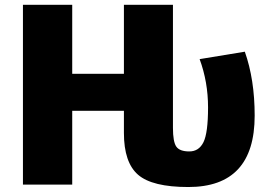

<svg xmlns="http://www.w3.org/2000/svg" viewBox="-20 -750 1098 780"><path d="M73.2 0V-730.5H273.4V-450.2H483.4V-730.5H682.6V-230.5Q682.6 -173.8 696.3 -154.3Q710 -134.8 749 -134.8Q788.1 -134.8 806.6 -172.4Q825.2 -210 825.2 -313.5Q825.2 -417 791 -509.8L974.6 -540Q1014.6 -426.8 1014.6 -280.3Q1014.6 9.8 745.1 9.8Q598.6 9.8 541 -40Q483.4 -89.8 483.4 -210V-299.8H273.4V0Z"/></svg>

Font: GenEi M Gothic v2 Black
Style: Regular
Weight: 900
Version: Version 2.0